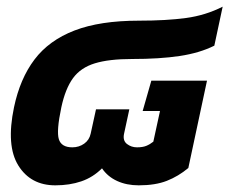

<svg xmlns="http://www.w3.org/2000/svg" viewBox="-20 -546 688 576"><path d="M146 10Q72 10 35 -49.5Q-2 -109 22 -224Q40 -310 83.5 -367.5Q127 -425 203.5 -454.5Q280 -484 397 -484Q479 -484 538 -492Q597 -500 648 -526L623 -409Q579 -387 519 -378Q459 -369 376 -369Q307 -369 264.5 -356Q222 -343 199 -311.5Q176 -280 164 -224Q149 -153 156.5 -128.5Q164 -104 197 -104Q217 -104 232.5 -115Q248 -126 252 -145L268 -218H368L352 -144Q348 -124 361 -114Q374 -104 391 -104Q408 -104 419 -108.5Q430 -113 440 -121L460 -213H408L434 -304H601L545 -42Q515 -17 480.5 -3.5Q446 10 396 10Q360 10 331.5 -3Q303 -16 286 -41Q259 -14 224 -2Q189 10 146 10Z"/></svg>

Font: Kanit SemiBold
Style: Italic
Weight: 600
Italic angle: -12°
Designer: Katatrad Team
Foundry: CadsonDemak
Version: Version 2.000; ttfautohint (v1.8.3)